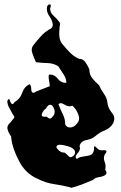

<svg xmlns="http://www.w3.org/2000/svg" viewBox="-20 -895 572 904"><path d="M312 -12.7Q273.4 -22.5 233.4 -28.3Q193.4 -34.2 157.2 -53.2Q127 -65.9 103.5 -89.4Q80.6 -112.8 66.9 -142.6Q53.2 -168.5 43.9 -196.3Q34.7 -223.6 32.2 -252.9Q20 -269 15.6 -286.6Q14.6 -289.6 14.6 -293Q14.6 -306.6 30.8 -319.8Q36.1 -328.6 43.9 -336.4Q47.4 -339.8 47.4 -343.8Q47.4 -348.6 41.5 -354.5Q33.7 -370.1 24.4 -385.7Q15.1 -401.4 14.2 -419.4Q18.6 -428.7 22 -428.7Q24.4 -428.7 26.4 -422.4Q30.3 -408.2 37.1 -405.3Q37.6 -404.8 38.6 -404.8Q40 -404.8 42 -406.2Q44.9 -408.2 48.3 -414.1Q74.2 -428.2 84.5 -458Q94.7 -487.8 119.6 -498.5Q127 -491.2 127 -477.5Q127 -463.4 132.8 -459.5Q134.3 -458 136.7 -458Q138.2 -458 139.6 -458.5Q144 -459.5 151.4 -464.8Q167.5 -470.7 183.1 -477.1Q198.7 -482.9 214.4 -489.3Q213.4 -502.9 210.9 -516.6Q209 -524.9 209 -532.7Q209 -538.1 210 -543.5Q212.9 -543.9 215.8 -543.9Q237.3 -543.9 251.5 -524.9Q266.6 -504.9 290 -504.9Q291 -504.9 292 -504.9Q292 -504.9 292 -509.3Q292 -525.4 279.3 -544.9Q264.6 -566.9 254.4 -583Q230.5 -597.7 203.1 -598.1Q175.8 -598.6 149.4 -602.1Q142.1 -617.7 133.3 -641.6Q129.4 -650.9 129.4 -659.7Q129.4 -672.9 138.2 -683.6Q153.8 -703.6 171.4 -723.1Q189 -742.7 210.9 -755.9Q221.2 -759.8 225.1 -766.1Q228.5 -771.5 228.5 -777.8Q228.5 -777.8 228.5 -779.3Q227.5 -795.9 213.9 -816.4Q200.7 -835.4 200.7 -851.6Q200.7 -852.5 200.7 -853.5Q200.7 -853.5 200.7 -855Q200.7 -872.1 212.4 -874Q213.4 -874.5 214.4 -874.5Q219.2 -874 219.2 -868.2Q219.2 -863.3 215.8 -854.5Q216.8 -834.5 231.9 -821.3Q246.6 -808.1 257.8 -793.5Q262.7 -788.6 262.7 -781.7Q262.7 -779.3 262.2 -776.9Q260.3 -769.5 260.3 -763.2Q260.3 -763.2 260.3 -758.8Q258.8 -748.5 258.8 -738.3Q258.8 -728 260.3 -717.8Q263.2 -697.3 278.8 -681.6Q293.9 -662.6 312 -645Q330.1 -627.4 353 -617.7Q353 -617.7 355.5 -617.7Q371.6 -617.7 383.3 -600.6Q395.5 -582.5 400.9 -567.4Q400.9 -567.4 400.9 -565.9Q400.9 -543.5 415 -525.9Q429.7 -508.3 446.3 -494.1Q455.1 -473.1 469.2 -453.6Q483.4 -434.6 485.8 -411.6Q488.8 -385.7 507.3 -363.3Q518.1 -350.6 518.1 -336.4Q518.1 -335.9 518.1 -335.4Q518.1 -325.2 512.2 -313.5Q498.5 -291.5 474.6 -281.7Q450.7 -272.5 431.6 -256.3Q414.6 -240.7 387.7 -235.8Q360.8 -231 354.5 -207.5Q356.4 -202.6 356.4 -197.8Q356.4 -185.5 345.2 -173.3Q336.4 -163.1 336.4 -156.2Q336.4 -150.4 341.8 -146.5Q348.1 -152.3 356.4 -154.8Q364.7 -156.7 373 -158.2Q389.6 -160.2 403.8 -164.1Q418.5 -168.5 422.9 -190.4Q422.4 -194.3 422.4 -197.3Q422.4 -206.5 425.3 -206.5Q425.8 -206.5 426.8 -206.1Q432.1 -202.6 441.4 -193.4Q447.3 -187.5 458.5 -187.5Q458.5 -187.5 462.9 -187.5Q466.3 -188 469.2 -188Q478 -188 480.5 -184.6Q481.4 -183.6 481.4 -182.1Q481 -180.7 480.5 -178.7Q479 -174.8 473.1 -167.5Q469.2 -159.2 469.2 -150.4Q469.2 -142.1 472.7 -133.3Q477.1 -122.6 477.1 -111.3Q477.1 -104 475.1 -96.7Q481 -87.9 481.4 -82.5Q481.4 -76.7 478 -73.2Q469.2 -64.5 448.2 -61.5Q427.2 -58.6 418 -47.9Q392.6 -37.1 366.7 -26.9Q340.8 -17.1 314 -10.3Q313.5 -11.2 312 -12.7ZM336.9 -307.6Q352.5 -320.8 352.5 -337.9Q352.5 -345.7 349.1 -354.5Q338.9 -382.3 320.8 -397.5Q314.5 -394.5 307.6 -394.5Q296.4 -394.5 284.2 -402.3Q273.4 -409.2 265.6 -409.2Q259.3 -409.2 255.4 -404.3Q264.2 -380.4 275.4 -357.9Q287.1 -335.4 287.1 -309.1Q293.9 -294.9 309.1 -294.9Q310.1 -294.9 311 -294.9Q327.1 -295.9 336.9 -307.6ZM227.1 -345.2Q237.3 -354.5 237.3 -367.7Q237.3 -373.5 235.4 -380.4Q229 -401.9 215.8 -401.9Q215.8 -401.9 215.3 -401.9Q210.9 -401.9 206.1 -397.5Q201.2 -393.6 196.8 -384.3Q182.1 -374.5 177.2 -358.4Q176.3 -356 176.3 -353.5Q176.3 -345.2 190.4 -345.2Q194.3 -345.2 199.2 -345.7Q207 -339.4 212.9 -336.9Q213.9 -336.4 214.8 -336.4Q220.7 -336.4 227.1 -345.2ZM325.7 -161.1Q331.5 -167.5 333 -172.9Q333.5 -175.3 333.5 -177.7Q333.5 -181.2 332.5 -184.1Q326.7 -198.7 299.8 -206.5Q275.9 -213.4 261.2 -213.4Q261.2 -213.4 257.8 -213.4Q245.6 -210.4 245.6 -203.6Q245.6 -198.7 252.4 -191.4Q266.1 -176.8 278.3 -176.8Q280.3 -176.8 282.2 -177.2Q293 -171.4 302.2 -160.2Q307.1 -154.8 312.5 -154.8Q318.4 -154.8 325.7 -161.1Z"/></svg>

Font: Brazier Flame
Style: Regular
Weight: 400
Designer: Walter E Stewart
Version: 0.1